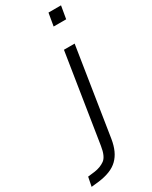

<svg xmlns="http://www.w3.org/2000/svg" viewBox="-344 -752 790 995"><g transform="rotate(-30 51.5 -254.0)"><path d="M130 -625 143 -701H218L205 -625ZM-115 193 -104 138 -62 133Q-27 128 -1.5 110Q24 92 33 33L116 -494H180L98 29Q92 66 79.5 93.5Q67 121 47 140.5Q27 160 -2 171.5Q-31 183 -69 188Z"/></g></svg>

Font: Nunito Sans 7pt Condensed Light
Style: Italic
Weight: 300
Width: 3
Italic angle: -9°
Designer: Vernon Adams
Foundry: Vernon Adams
Version: Version 3.101;gftools[0.9.27]